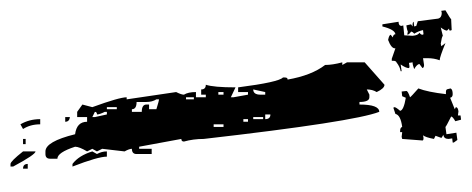

<svg xmlns="http://www.w3.org/2000/svg" viewBox="-356 -592 885 360"><g transform="rotate(90 86.0 -412.5)"><path d="M65.4 -691.4Q72.3 -691.4 79.1 -676.8Q74.2 -668.9 74.2 -658.2L84 -663.1H88.9Q97.7 -663.1 97.7 -644.5H102.5Q102.5 -681.6 116.2 -681.6Q134.8 -633.8 167 -352.5Q167 -333 171.9 -315.4Q171.9 -310.5 167 -310.5L181.6 -231.4H185.5V-254.9H195.3V-226.6Q195.3 -217.8 185.5 -217.8Q185.5 -212.9 190.4 -204.1L185.5 -162.1L190.4 -152.3L185.5 -143.6L190.4 -133.8Q181.6 -119.1 181.6 -111.3Q192.4 -78.1 204.1 -78.1V-64.5Q204.1 -55.7 195.3 -55.7H190.4Q171.9 -55.7 158.2 -111.3Q134.8 -114.3 134.8 -133.8H126V-115.2H116.2L102.5 -125L107.4 -143.6Q88.9 -194.3 88.9 -208H92.8L79.1 -300.8Q84 -310.5 84 -315.4Q79.1 -323.2 79.1 -337.9H88.9V-356.4H84V-347.7H74.2Q74.2 -356.4 65.4 -356.4Q70.3 -371.1 70.3 -412.1L88.9 -403.3V-408.2L84 -435.5H79.1V-417H70.3Q60.5 -493.2 51.8 -501V-504.9Q51.8 -509.8 55.7 -509.8Q47.9 -554.7 28.3 -580.1Q28.3 -593.8 23.4 -612.3H28.3L23.4 -621.1V-654.3ZM121.1 -477.5V-467.8H129.9Q129.9 -477.5 121.1 -477.5ZM79.1 -467.8 74.2 -445.3Q84 -445.3 84 -459V-467.8ZM126 -463.9V-445.3H129.9V-463.9ZM129.9 -435.5V-426.8H134.8V-435.5ZM79.1 -389.6V-379.9H84V-389.6ZM139.6 -389.6V-371.1H144.5V-389.6ZM88.9 -334V-319.3H92.8V-334ZM92.8 -268.6V-263.7Q97.7 -255.9 97.7 -245.1V-226.6Q111.3 -226.6 111.3 -217.8H116.2V-236.3Q102.5 -236.3 102.5 -245.1V-250H111.3V-263.7Q95.7 -268.6 92.8 -268.6ZM107.4 -189.5V-170.9H111.3V-189.5ZM116.2 -170.9V-167Q121.1 -157.2 121.1 -152.3Q116.2 -152.3 116.2 -148.4L126 -143.6V-148.4L121.1 -170.9ZM190.4 -170.9H200.2Q200.2 -154.3 218.8 -106.4H213.9Q198.2 -118.2 190.4 -143.6L195.3 -152.3Q190.4 -161.1 190.4 -170.9ZM126 -101.6Q134.8 -100.6 134.8 -92.8H126ZM129.9 -45.9H139.6Q139.6 -27.3 148.4 -13.7L139.6 -8.8Q129.9 -25.4 129.9 -45.9ZM190.4 -37.1Q196.3 -37.1 218.8 4.9V9.8H213.9Q209 9.8 190.4 -13.7ZM213.9 -22.5H222.7V-13.7Q213.9 -13.7 213.9 -22.5ZM167 -18.6H176.8V-13.7H167ZM108.4 -708 107.4 -710Q107.4 -712.9 114.3 -720.7Q113.3 -727.5 89.8 -731.4L86.9 -724.6L78.1 -723.6L77.1 -732.4Q77.1 -735.4 88.9 -739.3Q87.9 -741.2 72.3 -754.9Q79.1 -772.5 83 -806.6H79.1Q74.2 -806.6 73.7 -809.6Q73.2 -812.5 72.3 -815.4Q74.2 -819.3 83 -819.3Q88.9 -819.3 89.8 -814.5L111.3 -823.2L107.4 -825.2Q107.4 -829.1 115.2 -830.1L123 -829.1V-834L130.9 -835L133.8 -824.2Q125 -819.3 125 -816.4Q144.5 -806.6 144.5 -805.7L158.2 -807.6L155.3 -826.2L168.9 -828.1L173.8 -821.3V-819.3L166 -818.4L167 -811.5Q167 -802.7 159.2 -801.8Q165 -798.8 165 -797.9L161.1 -787.1L167 -784.2Q164.1 -768.6 160.2 -763.7L165 -764.6Q169.9 -764.6 169.9 -762.7L167 -724.6L163.1 -723.6L154.3 -724.6V-720.7H152.3Q145.5 -720.7 144.5 -724.6Q122.1 -721.7 120.1 -711.9ZM-43.9 -687.5H-47.9L-52.7 -717.8Q-44.9 -717.8 -44.9 -723.6L-45.9 -726.6L-27.3 -728.5L-26.4 -744.1Q-27.3 -754.9 -32.2 -756.8Q-28.3 -759.8 -28.3 -762.7L-29.3 -764.6L-37.1 -763.7Q-35.2 -754.9 -30.3 -747.1Q-34.2 -744.1 -34.2 -741.2Q-29.3 -738.3 -28.3 -734.4H-30.3Q-33.2 -734.4 -33.2 -735.4Q-38.1 -733.4 -45.9 -732.4L-47.9 -741.2L-43.9 -744.1H-46.9Q-51.8 -744.1 -52.7 -746.1L-43.9 -747.1L-44.9 -751L-53.7 -753.9L-58.6 -792Q-60.5 -798.8 -69.3 -798.8L-73.2 -797.9L-74.2 -805.7Q-57.6 -815.4 -57.6 -816.4L-37.1 -817.4L-36.1 -814.5Q-36.1 -812.5 -40 -812.5L-36.1 -808.6Q-36.1 -804.7 -42 -796.9L-26.4 -800.8Q-24.4 -798.8 -11.7 -796.9L-6.8 -797.9L-12.7 -805.7Q13.7 -794.9 19.5 -794.9Q15.6 -784.2 15.6 -772.5V-763.7L28.3 -765.6Q33.2 -765.6 34.2 -762.7L26.4 -756.8Q27.3 -752 36.1 -747.1Q28.3 -744.1 23.4 -744.1L24.4 -737.3L31.2 -738.3Q33.2 -738.3 34.2 -737.3Q34.2 -731.4 27.3 -721.7L40 -723.6V-721.7Q32.2 -720.7 23.4 -713.9Q20.5 -712.9 20.5 -708V-705.1H16.6L-2.9 -711.9V-710.9Q-2.9 -704.1 -18.6 -698.2Q-28.3 -700.2 -28.3 -703.1L-23.4 -707Q-29.3 -708 -29.3 -711.9Q-38.1 -710.9 -43.9 -687.5Z"/></g></svg>

Font: Blackcraft
Style: Regular
Weight: 400
Designer: GGBotNet
Foundry: GGBotNet
Version: 1.00